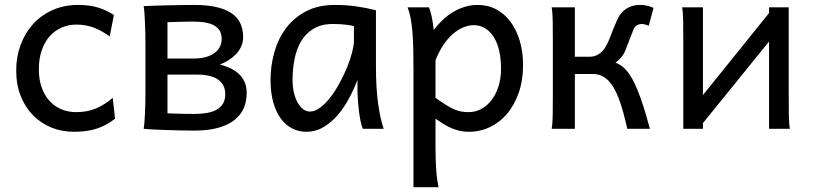

<svg xmlns="http://www.w3.org/2000/svg" viewBox="-20 -528 3336 787"><path d="M429.7 -378.4Q396.5 -402.8 363.8 -415Q331.1 -427.2 293 -427.2Q260.3 -427.2 232.2 -414.8Q204.1 -402.3 183.3 -378.9Q162.6 -355.5 150.9 -321.3Q139.2 -287.1 139.2 -244.1Q139.2 -204.6 149.9 -172.4Q160.6 -140.1 180.7 -116.9Q200.7 -93.8 229 -81.1Q257.3 -68.4 293 -68.4Q337.4 -68.4 373.5 -83.5Q409.7 -98.6 441.9 -127L451.7 -41.5Q433.1 -27.3 414.8 -17.3Q396.5 -7.3 376.5 -0.7Q356.4 5.9 333.5 9Q310.5 12.2 283.2 12.2Q233.9 12.2 190.9 -5.1Q147.9 -22.5 115.7 -55.2Q83.5 -87.9 64.9 -134.3Q46.4 -180.7 46.4 -239.3Q46.4 -294.4 64.2 -343.3Q82 -392.1 115 -428.7Q147.9 -465.3 195.1 -486.6Q242.2 -507.8 300.3 -507.8Q349.1 -507.8 384.5 -496.3Q419.9 -484.9 446.8 -466.3Z M666.5 -63.5Q671.4 -63.5 683.8 -63Q696.3 -62.5 711.9 -62Q727.5 -61.5 744.9 -61.3Q762.2 -61 776.4 -61Q803.7 -61 827.1 -64.9Q850.6 -68.8 867.4 -78.1Q884.3 -87.4 893.8 -103Q903.3 -118.7 903.3 -141.6Q903.3 -181.2 874 -201.7Q844.7 -222.2 788.6 -222.2H666.5ZM991.2 -146.5Q991.2 -113.8 979.5 -85.7Q967.8 -57.6 942.1 -36.9Q916.5 -16.1 875.5 -4.4Q834.5 7.3 776.4 7.3Q750.5 7.3 719.5 6.6Q688.5 5.9 659.2 4.9Q629.9 3.9 605.7 2.7Q581.5 1.5 568.8 0Q570.8 -10.3 572 -26.4Q573.2 -42.5 574.2 -63Q575.2 -83.5 575.7 -107.2Q576.2 -130.9 576.2 -156.2V-341.8Q576.2 -366.7 575.7 -391.4Q575.2 -416 574.2 -437.3Q573.2 -458.5 572 -475.6Q570.8 -492.7 568.8 -502.9Q580.1 -503.4 605.7 -504.4Q631.3 -505.4 662.1 -506.1Q692.9 -506.8 723.9 -507.3Q754.9 -507.8 776.4 -507.8Q876 -507.8 926.3 -475.6Q976.6 -443.4 976.6 -376Q976.6 -354.5 968.3 -336.7Q960 -318.8 946.3 -304.9Q932.6 -291 915.8 -280.5Q898.9 -270 881.3 -263.7Q900.9 -258.3 920.4 -250Q939.9 -241.7 955.8 -228Q971.7 -214.4 981.4 -194.6Q991.2 -174.8 991.2 -146.5ZM666.5 -288.1H773.9Q803.2 -288.1 824.7 -294.4Q846.2 -300.8 860.6 -311.8Q875 -322.8 881.8 -337.4Q888.7 -352.1 888.7 -368.7Q888.7 -404.3 860.8 -421.9Q833 -439.5 771.5 -439.5Q761.7 -439.5 746.1 -439.2Q730.5 -439 714.6 -438.5Q698.7 -438 685.3 -437.7Q671.9 -437.5 666.5 -437Z M1430.7 -420.9Q1424.8 -422.4 1417.5 -423.8Q1410.2 -425.3 1400.1 -426.5Q1390.1 -427.7 1376.7 -428.7Q1363.3 -429.7 1345.2 -429.7Q1297.4 -429.7 1265.4 -410.4Q1233.4 -391.1 1214.4 -359.1Q1195.3 -327.1 1187.3 -285.6Q1179.2 -244.1 1179.2 -200.2Q1179.2 -171.9 1184.8 -148.2Q1190.4 -124.5 1200.2 -107.2Q1210 -89.8 1222.7 -80.3Q1235.4 -70.8 1250 -70.8Q1271.5 -70.8 1293.2 -87.4Q1314.9 -104 1335 -130.1Q1355 -156.2 1372.6 -188.7Q1390.1 -221.2 1403.1 -253.2Q1416 -285.2 1423.3 -313.5Q1430.7 -341.8 1430.7 -358.9ZM1467.3 0Q1461.9 -11.7 1457.8 -32.2Q1453.6 -52.7 1450.9 -75.9Q1448.2 -99.1 1446.8 -122.1Q1445.3 -145 1445.3 -161.1V-200.2Q1430.7 -162.1 1410.4 -124.3Q1390.1 -86.4 1364 -56.2Q1337.9 -25.9 1305.7 -6.8Q1273.4 12.2 1235.4 12.2Q1204.6 12.2 1177.7 -1.5Q1150.9 -15.1 1131.1 -42Q1111.3 -68.8 1100.1 -108.6Q1088.9 -148.4 1088.9 -200.2Q1088.9 -258.3 1104.5 -313.7Q1120.1 -369.1 1152.3 -412.4Q1184.6 -455.6 1234.4 -481.7Q1284.2 -507.8 1352.5 -507.8Q1399.9 -507.8 1441.9 -501.7Q1483.9 -495.6 1521 -485.8V-258.8Q1521 -166.5 1529.8 -103.8Q1538.6 -41 1552.7 0Z M1765.1 -127Q1790 -109.4 1808.3 -97.9Q1826.7 -86.4 1841.8 -79.8Q1856.9 -73.2 1870.8 -70.8Q1884.8 -68.4 1901.9 -68.4Q1927.7 -68.4 1951.4 -80.6Q1975.1 -92.8 1993.4 -116Q2011.7 -139.2 2022.7 -172.1Q2033.7 -205.1 2033.7 -246.6Q2033.7 -287.1 2026.1 -320.1Q2018.6 -353 2003.9 -376.2Q1989.3 -399.4 1968.5 -412.1Q1947.8 -424.8 1921.4 -424.8Q1900.4 -424.8 1878.4 -415.5Q1856.4 -406.2 1835.7 -388.2Q1814.9 -370.1 1796.9 -343Q1778.8 -315.9 1765.1 -280.8ZM1674.8 -236.8Q1674.8 -282.2 1674.1 -321Q1673.3 -359.9 1670.9 -392.3Q1668.5 -424.8 1663.6 -451.2Q1658.7 -477.5 1650.4 -498H1738.3Q1743.7 -485.4 1749 -462.2Q1754.4 -439 1757.8 -405.3Q1774.9 -427.7 1795.2 -446.8Q1815.4 -465.8 1838.1 -479.2Q1860.8 -492.7 1886 -500.2Q1911.1 -507.8 1938.5 -507.8Q1980 -507.8 2014.4 -489.5Q2048.8 -471.2 2073 -438.2Q2097.2 -405.3 2110.6 -360.1Q2124 -314.9 2124 -261.2Q2124 -198.7 2106.4 -148.2Q2088.9 -97.7 2058.8 -62Q2028.8 -26.4 1988.3 -7.1Q1947.8 12.2 1901.9 12.2Q1882.3 12.2 1865 8.3Q1847.7 4.4 1831.3 -2.4Q1814.9 -9.3 1798.8 -19.3Q1782.7 -29.3 1765.1 -41.5V73.2Q1765.1 102.5 1765.9 126.2Q1766.6 149.9 1768.1 169.9Q1769.5 189.9 1772 206.8Q1774.4 223.6 1777.3 239.3H1674.8Z M2336.4 -295.4H2397.5Q2405.8 -295.4 2415 -297.6Q2424.3 -299.8 2433.6 -305.7Q2442.9 -311.5 2451.7 -321.3Q2460.4 -331.1 2468.3 -346.7Q2474.6 -359.4 2481.4 -377L2495.1 -412.1Q2502 -429.7 2509.3 -445.6Q2516.6 -461.4 2524.4 -471.2Q2538.6 -489.3 2558.1 -498.5Q2577.6 -507.8 2605 -507.8Q2619.1 -507.8 2633.3 -504.4Q2647.5 -501 2658.7 -495.6L2639.2 -422.4Q2633.3 -424.8 2625.7 -427.2Q2618.2 -429.7 2609.9 -429.7Q2600.6 -429.7 2591.6 -425Q2582.5 -420.4 2578.1 -410.2Q2571.3 -394.5 2562.5 -371.1Q2553.7 -347.7 2543.9 -322.3Q2537.1 -305.7 2526.6 -293Q2516.1 -280.3 2502.4 -271Q2517.6 -266.6 2533 -253.7Q2548.3 -240.7 2561 -222.2Q2574.2 -202.1 2585.7 -176.3Q2597.2 -150.4 2607.4 -121.3Q2617.7 -92.3 2626.7 -61.3Q2635.7 -30.3 2644 0H2551.3Q2542.5 -38.6 2534.2 -68.6Q2525.9 -98.6 2517.1 -122.1Q2508.3 -145.5 2498.8 -162.6Q2489.3 -179.7 2478 -192.9Q2465.8 -207 2449 -215.8Q2432.1 -224.6 2412.1 -224.6H2336.4V0H2241.2Q2245.1 -20.5 2245.6 -59.3Q2246.1 -98.1 2246.1 -148.9V-349.1Q2246.1 -399.9 2245.6 -438.7Q2245.1 -477.5 2241.2 -498H2336.4Z M2861.3 -498V-138.2L3132.3 -474.6V-498H3212.9V-148.9Q3212.9 -98.1 3213.4 -59.3Q3213.9 -20.5 3217.8 0H3132.3V-357.9L2861.3 -23.4V0H2780.8V-349.1Q2780.8 -399.9 2780.3 -438.7Q2779.8 -477.5 2775.9 -498Z"/></svg>

Font: Andika CyrE
Style: Regular
Weight: 400
Designer: Victor Gaultney, Annie Olsen, Julie Remington, Don Collingsworth, Eric Hays, Becca Hirsbrunner
Foundry: SIL International
Version: Version 5.000